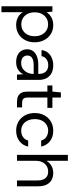

<svg xmlns="http://www.w3.org/2000/svg" viewBox="848 -1608 980 2717"><g transform="rotate(90 1338.5 -250.0)"><path d="M69 220V-501H145L153 -419Q169 -443 194 -464.5Q219 -486 254 -499.5Q289 -513 335 -513Q408 -513 462.5 -478.5Q517 -444 548 -384.5Q579 -325 579 -249Q579 -174 548 -115Q517 -56 462 -22Q407 12 334 12Q273 12 226 -13Q179 -38 153 -83V220ZM325 -61Q374 -61 412 -84.5Q450 -108 471.5 -150.5Q493 -193 493 -250Q493 -307 471.5 -349.5Q450 -392 412 -416Q374 -440 325 -440Q275 -440 236.5 -416Q198 -392 176.5 -349.5Q155 -307 155 -250Q155 -193 176.5 -150.5Q198 -108 236.5 -84.5Q275 -61 325 -61Z M861 12Q799 12 758.5 -9Q718 -30 698 -65.5Q678 -101 678 -143Q678 -194 704.5 -229Q731 -264 779.5 -282.5Q828 -301 893 -301H1027Q1027 -348 1012.5 -379Q998 -410 970 -426Q942 -442 902 -442Q854 -442 818.5 -417.5Q783 -393 775 -347H689Q695 -400 725.5 -437Q756 -474 803 -493.5Q850 -513 902 -513Q971 -513 1017.5 -487.5Q1064 -462 1087.5 -416.5Q1111 -371 1111 -309V0H1036L1031 -89Q1021 -68 1005.5 -49.5Q990 -31 969.5 -17.5Q949 -4 922 4Q895 12 861 12ZM874 -59Q910 -59 938 -73.5Q966 -88 986.5 -113Q1007 -138 1017 -169.5Q1027 -201 1027 -234V-236H900Q852 -236 822 -224.5Q792 -213 779 -193Q766 -173 766 -147Q766 -120 778.5 -100Q791 -80 815 -69.5Q839 -59 874 -59Z M1423 0Q1378 0 1345 -14Q1312 -28 1294.5 -61.5Q1277 -95 1277 -152V-430H1190V-501H1277L1288 -621H1361V-501H1507V-430H1361V-152Q1361 -105 1380 -88.5Q1399 -72 1447 -72H1500V0Z M1829 12Q1758 12 1701.5 -21Q1645 -54 1612.5 -113Q1580 -172 1580 -250Q1580 -329 1612.5 -388Q1645 -447 1701.5 -480Q1758 -513 1829 -513Q1919 -513 1978.5 -466.5Q2038 -420 2055 -342H1969Q1958 -389 1919 -415Q1880 -441 1828 -441Q1786 -441 1749 -419.5Q1712 -398 1689 -355.5Q1666 -313 1666 -250Q1666 -204 1679.5 -168Q1693 -132 1715.5 -107.5Q1738 -83 1767.5 -71Q1797 -59 1828 -59Q1863 -59 1892 -70.5Q1921 -82 1941.5 -104.5Q1962 -127 1969 -158H2055Q2039 -82 1978.5 -35Q1918 12 1829 12Z M2172 0V-720H2256V-416Q2281 -461 2326.5 -487Q2372 -513 2427 -513Q2484 -513 2527 -489.5Q2570 -466 2593.5 -418Q2617 -370 2617 -296V0H2534V-287Q2534 -363 2502 -402Q2470 -441 2409 -441Q2366 -441 2331 -420Q2296 -399 2276 -359.5Q2256 -320 2256 -263V0Z"/></g></svg>

Font: DM Sans 18pt
Style: Regular
Weight: 400
Designer: Colophon Foundry, Jonny Pinhorn
Foundry: Colophon Foundry
Version: Version 4.004;gftools[0.9.30]